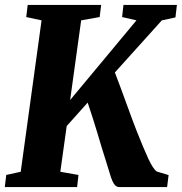

<svg xmlns="http://www.w3.org/2000/svg" viewBox="-22 -763 742 783"><path d="M-2.5 0 3.5 -49.5 62.5 -62.5 147.5 -680 85 -693.5 91 -743H390.5L384.5 -693.5L309 -680L264 -355L534.5 -680L476 -693.5L481.5 -743H699.5L693.5 -692L638 -680L446.5 -467.5Q457 -440.5 469.2 -407.2Q481.5 -374 493.8 -340.2Q506 -306.5 517 -277Q528 -247.5 535.5 -228.5Q549.5 -193.5 561.2 -165.2Q573 -137 582.8 -116Q592.5 -95 601.2 -81.8Q610 -68.5 617.5 -63.5L665.5 -49L659.5 0H463.5Q454 -1 447.8 -7Q441.5 -13 436 -25.8Q430.5 -38.5 424.8 -58.5Q419 -78.5 409.5 -108Q402 -130.5 393.2 -160Q384.5 -189.5 374.8 -221.8Q365 -254 355 -285.5Q345 -317 335.5 -344.5L250 -249L224 -62.5L298 -49.5L292.5 0Z"/></svg>

Font: Merriweather 24pt SemiCondensed Black
Style: Italic
Weight: 900
Width: 4
Italic angle: -7.8°
Designer: Eben Sorkin
Foundry: Eben Sorkin
Version: Version 2.101